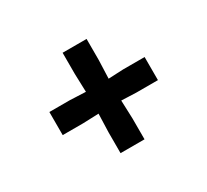

<svg xmlns="http://www.w3.org/2000/svg" viewBox="-107 -795 899 833"><g transform="rotate(-30 342.5 -378.5)"><path d="M282.2 -127H402.3V-231.4L398.9 -323.2L472.7 -320.3H581.1V-436H472.7L398.9 -432.6L402.3 -523.9V-629.9H282.2V-523.9L285.2 -432.6L206.1 -436H104V-320.3H206.1L285.2 -323.2L282.2 -231.4Z"/></g></svg>

Font: Merriweather Sans
Style: Bold
Weight: 700
Designer: Eben Sorkin ( eben@eyebytes.com )
Foundry: Eben Sorkin
Version: Version 1.003